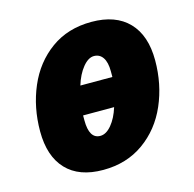

<svg xmlns="http://www.w3.org/2000/svg" viewBox="-89 -653 760 753"><g transform="rotate(-15 291.5 -276.5)"><path d="M40 -200Q40 -297 75.5 -380Q111 -463 180 -513Q249 -563 345 -563Q443 -563 495.5 -508.5Q548 -454 548 -353Q548 -256 512 -173Q476 -90 406 -40Q336 10 241 10Q143 10 91.5 -44.5Q40 -99 40 -200ZM369 -333V-356Q369 -393 356 -412Q343 -431 320 -431Q297 -431 274.5 -403.5Q252 -376 239 -333ZM345 -217H219V-197Q219 -122 264 -122Q288 -122 310 -148.5Q332 -175 345 -217Z"/></g></svg>

Font: Noto Sans Display Black
Style: Italic
Weight: 900
Italic angle: -12°
Designer: Monotype Design team
Foundry: Monotype Imaging Inc.
Version: Version 1.000